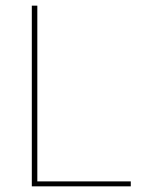

<svg xmlns="http://www.w3.org/2000/svg" viewBox="-20 -659 518 679"><path d="M112 0H92.5V-639H112ZM99 -17.5H442.5V0H99Z"/></svg>

Font: Anek Tamil Medium Thin
Style: Regular
Weight: 250
Version: Version 1.003